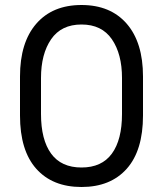

<svg xmlns="http://www.w3.org/2000/svg" viewBox="-20 -734 652 768"><path d="M60 -428Q60 -564 125 -639Q190 -714 306 -714Q422 -714 487 -639Q552 -564 552 -428V-272Q552 -132 487 -59Q422 14 306 14Q190 14 125 -59Q60 -132 60 -272ZM306 -64Q387 -64 427.5 -119.5Q468 -175 468 -278V-422Q468 -518 427.5 -577Q387 -636 306 -636Q225 -636 184.5 -577Q144 -518 144 -422V-278Q144 -175 184.5 -119.5Q225 -64 306 -64Z"/></svg>

Font: Space Mono
Style: Regular
Weight: 400
Monospace: yes
Designer: Colophon Foundry / Benjamin Critton
Foundry: Colophon Foundry
Version: Version 1.000;PS 1.003;hotconv 1.0.81;makeotf.lib2.5.63406